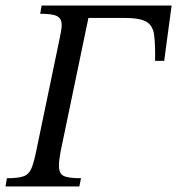

<svg xmlns="http://www.w3.org/2000/svg" viewBox="-28 -677 643 697"><path d="M260 0H-8L-3 -30Q38 -30 57.5 -37Q77 -44 86 -65.5Q95 -87 104 -131L186 -525Q190 -545 193 -560Q196 -575 196 -586Q196 -609 180 -618Q164 -627 118 -627L123 -657H595L568 -456H535Q536 -516 531.5 -550Q527 -584 503.5 -598Q480 -612 422 -612H293L192 -127Q186 -96 186 -75Q186 -47 203 -38.5Q220 -30 266 -30Z"/></svg>

Font: STIX Two Text
Style: Italic
Weight: 400
Italic angle: -12°
Designer: Ross Mills, John Hudson & Paul Hanslow, Tiro Typeworks Ltd; with prior portions MicroPress Inc. and Coen Hoffman, Elsevi
Foundry: Tiro Typeworks Ltd
Version: Version 2.13 b171